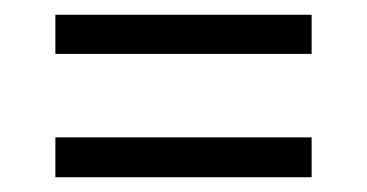

<svg xmlns="http://www.w3.org/2000/svg" viewBox="-20 -464 497 260"><path d="M402 -391V-444H55V-391ZM402 -224V-278H55V-224Z"/></svg>

Font: Stint Ultra Condensed
Style: Regular
Weight: 400
Width: 1
Designer: Astigmatic (AOETI)
Foundry: Astigmatic (AOETI)
Version: Version 1.000